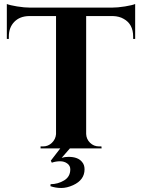

<svg xmlns="http://www.w3.org/2000/svg" viewBox="-20 -739 706 956"><path d="M330 104Q330 86 315 75Q300 64 279 64Q258 64 238 71L233 61L280 0H182V-10H195Q220 -10 238.5 -28Q257 -46 259 -71V-659H124Q78 -658 51 -630Q24 -602 24 -557V-545H14V-719Q29 -713 65 -707Q101 -701 132 -701H535Q566 -701 602.5 -707Q639 -713 653 -719V-545H643V-557Q643 -619 596 -645Q574 -658 543 -659H409V-72Q410 -46 428.5 -28Q447 -10 473 -10H485L486 0H328L287 47Q302 42 321 42Q369 42 389 68Q401 82 401 104Q401 157 344 183Q313 197 285 197Q257 197 231 188L232 178Q268 178 299 159.5Q330 141 330 104Z"/></svg>

Font: Cinzel Decorative
Style: Bold
Weight: 700
Version: Version 1.002;PS 001.002;hotconv 1.0.56;makeotf.lib2.0.21325